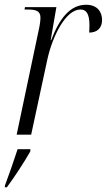

<svg xmlns="http://www.w3.org/2000/svg" viewBox="-34 -566 449 807"><path d="M129 -441 36 0H97L165 -316C187 -416 243 -526 304 -526C328 -526 342 -510 342 -459C342 -450 341 -441 341 -429C374 -429 395 -448 395 -482C395 -516 375 -546 328 -546C261 -546 216 -489 181 -397H179L203 -536H71L69 -526H82C117 -526 136 -520 136 -492C136 -480 134 -463 129 -441ZM-13 213 -14 221H-5C25 181 70 112 93 71L94 61H40C24 110 5 165 -13 213Z"/></svg>

Font: Noto Serif Display Condensed Light
Style: Italic
Weight: 300
Width: 3
Italic angle: -12°
Designer: Monotype Design Team
Foundry: Monotype Imaging Inc.
Version: Version 2.009